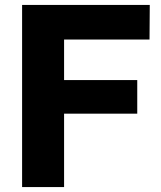

<svg xmlns="http://www.w3.org/2000/svg" viewBox="-20 -762 656 782"><path d="M590 -742 589 -601H241V-436H539V-299H241V0H70V-742Z"/></svg>

Font: Morrison
Style: Bold
Weight: 700
Designer: Pablo Impallari, Rodrigo Fuenzalida (Modified by Dan O. Williams)
Version: Version 0.03;June 6, 2019;FontCreator 11.5.0.2425 64-bit; tt